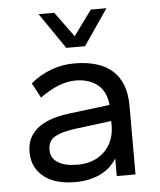

<svg xmlns="http://www.w3.org/2000/svg" viewBox="-51 -741 663 795"><g transform="rotate(-5 280.0 -343.0)"><path d="M229 10Q175 10 135.5 -6.5Q96 -23 74 -54.5Q52 -86 52 -130Q52 -174 74 -204Q96 -234 136 -251.5Q176 -269 229 -275L399 -296Q393 -354 357.5 -381.5Q322 -409 267 -409Q233 -409 196 -394.5Q159 -380 119 -351L86 -413Q123 -444 169.5 -462Q216 -480 267 -480Q373 -480 427 -431Q481 -382 481 -286V0H403V-73Q377 -31 332 -10.5Q287 10 229 10ZM244 -61Q295 -61 330 -81.5Q365 -102 382.5 -135.5Q400 -169 400 -206V-229L250 -210Q194 -203 164.5 -186.5Q135 -170 135 -132Q135 -98 164 -79.5Q193 -61 244 -61ZM241 -547 139 -696H204L280 -592L356 -696H421L319 -547Z"/></g></svg>

Font: Gantari
Style: Regular
Weight: 400
Designer: Anugrah Pasau
Foundry: Lafontype
Version: Version 1.000; ttfautohint (v1.8.3)